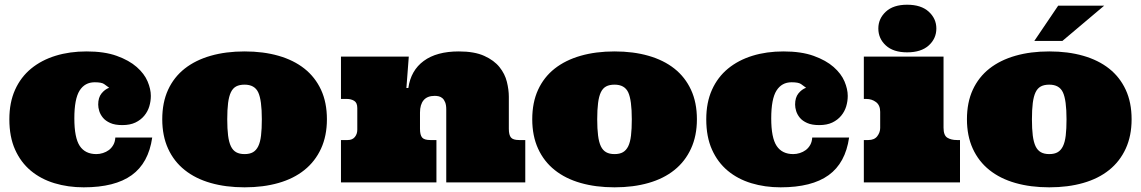

<svg xmlns="http://www.w3.org/2000/svg" viewBox="-20 -780 4879 821"><path d="M384.8 -428.2Q342.8 -428.2 320.3 -392.6Q297.9 -356.9 297.9 -273.9Q297.9 -190.9 321 -156Q344.2 -121.1 392.1 -121.1Q405.8 -121.1 419.9 -125.5Q434.1 -129.9 445.6 -138.4Q457 -147 464.6 -160.4Q472.2 -173.8 473.1 -191.9H630.9Q615.2 -83 543.2 -31Q471.2 21 337.9 21Q271 21 212.9 3.4Q154.8 -14.2 111.8 -50Q68.8 -85.9 44.4 -140.4Q20 -194.8 20 -270Q20 -341.8 44.4 -396Q68.8 -450.2 113 -486.6Q157.2 -522.9 217.5 -541.5Q277.8 -560.1 350.1 -560.1Q426.8 -560.1 479.5 -541Q532.2 -522 564.7 -493.4Q597.2 -464.8 611.1 -431.9Q625 -398.9 625 -370.1Q625 -347.2 618.4 -325.2Q611.8 -303.2 596.9 -285.2Q582 -267.1 559.1 -256.1Q536.1 -245.1 502.9 -245.1Q471.2 -245.1 451.2 -254.2Q431.2 -263.2 420.2 -276.6Q409.2 -290 404.5 -304.9Q399.9 -319.8 399.9 -333Q399.9 -362.8 414.1 -380.4Q428.2 -397.9 446.8 -404.8Q436 -413.1 425 -420.7Q414.1 -428.2 384.8 -428.2Z M673.8 -270Q673.8 -341.8 698.7 -396Q723.6 -450.2 769.8 -486.6Q815.9 -522.9 880.9 -541.5Q945.8 -560.1 1025.9 -560.1Q1106 -560.1 1170.9 -541.5Q1235.8 -522.9 1281.7 -486.6Q1327.6 -450.2 1352.8 -396Q1377.9 -341.8 1377.9 -270Q1377.9 -199.2 1352.8 -144.5Q1327.6 -89.8 1281.7 -53Q1235.8 -16.1 1170.9 2.4Q1106 21 1025.9 21Q945.8 21 880.9 2.4Q815.9 -16.1 769.8 -53Q723.6 -89.8 698.7 -144.5Q673.8 -199.2 673.8 -270ZM951.7 -270Q951.7 -229 955.3 -200.4Q959 -171.9 967.3 -154.5Q975.6 -137.2 989.7 -129.2Q1003.9 -121.1 1025.9 -121.1Q1047.9 -121.1 1061.8 -129.2Q1075.7 -137.2 1084.2 -154.5Q1092.8 -171.9 1096.2 -200.4Q1099.6 -229 1099.6 -270Q1099.6 -352.1 1084.2 -385Q1068.8 -418 1025.9 -418Q1003.9 -418 989.7 -410.4Q975.6 -402.8 967.3 -385.5Q959 -368.2 955.3 -339.6Q951.7 -311 951.7 -270Z M1888.2 -312Q1888.2 -331.1 1883.5 -342.5Q1878.9 -354 1871.8 -360.1Q1864.7 -366.2 1856 -368.2Q1847.2 -370.1 1838.9 -370.1Q1807.1 -370.1 1791.5 -351.6Q1775.9 -333 1775.9 -298.8V-229Q1775.9 -203.1 1784.9 -192.1Q1793.9 -181.2 1819.8 -181.2H1846.2V0H1438V-181.2H1466.8Q1486.8 -181.2 1497.3 -194.1Q1507.8 -207 1507.8 -225.1V-317.9Q1507.8 -340.8 1494.4 -348.9Q1481 -356.9 1463.9 -356.9H1438V-538.1H1728L1717.8 -403.8H1726.1Q1736.8 -479 1792 -519.5Q1847.2 -560.1 1941.9 -560.1Q2008.8 -560.1 2050.8 -541Q2092.8 -522 2116 -492.9Q2139.2 -463.9 2147.5 -429.9Q2155.8 -396 2155.8 -366.2V-229Q2155.8 -203.1 2164.8 -192.1Q2173.8 -181.2 2199.7 -181.2H2226.1V0H1888.2Z M2255.9 -270Q2255.9 -341.8 2280.8 -396Q2305.7 -450.2 2351.8 -486.6Q2397.9 -522.9 2462.9 -541.5Q2527.8 -560.1 2607.9 -560.1Q2688 -560.1 2752.9 -541.5Q2817.9 -522.9 2863.8 -486.6Q2909.7 -450.2 2934.8 -396Q2960 -341.8 2960 -270Q2960 -199.2 2934.8 -144.5Q2909.7 -89.8 2863.8 -53Q2817.9 -16.1 2752.9 2.4Q2688 21 2607.9 21Q2527.8 21 2462.9 2.4Q2397.9 -16.1 2351.8 -53Q2305.7 -89.8 2280.8 -144.5Q2255.9 -199.2 2255.9 -270ZM2533.7 -270Q2533.7 -229 2537.4 -200.4Q2541 -171.9 2549.3 -154.5Q2557.6 -137.2 2571.8 -129.2Q2585.9 -121.1 2607.9 -121.1Q2629.9 -121.1 2643.8 -129.2Q2657.7 -137.2 2666.3 -154.5Q2674.8 -171.9 2678.2 -200.4Q2681.6 -229 2681.6 -270Q2681.6 -352.1 2666.3 -385Q2650.9 -418 2607.9 -418Q2585.9 -418 2571.8 -410.4Q2557.6 -402.8 2549.3 -385.5Q2541 -368.2 2537.4 -339.6Q2533.7 -311 2533.7 -270Z M3364.7 -428.2Q3322.8 -428.2 3300.3 -392.6Q3277.8 -356.9 3277.8 -273.9Q3277.8 -190.9 3301 -156Q3324.2 -121.1 3372.1 -121.1Q3385.7 -121.1 3399.9 -125.5Q3414.1 -129.9 3425.5 -138.4Q3437 -147 3444.6 -160.4Q3452.1 -173.8 3453.1 -191.9H3610.8Q3595.2 -83 3523.2 -31Q3451.2 21 3317.9 21Q3251 21 3192.9 3.4Q3134.8 -14.2 3091.8 -50Q3048.8 -85.9 3024.4 -140.4Q3000 -194.8 3000 -270Q3000 -341.8 3024.4 -396Q3048.8 -450.2 3093 -486.6Q3137.2 -522.9 3197.5 -541.5Q3257.8 -560.1 3330.1 -560.1Q3406.7 -560.1 3459.5 -541Q3512.2 -522 3544.7 -493.4Q3577.1 -464.8 3591.1 -431.9Q3605 -398.9 3605 -370.1Q3605 -347.2 3598.4 -325.2Q3591.8 -303.2 3576.9 -285.2Q3562 -267.1 3539.1 -256.1Q3516.1 -245.1 3482.9 -245.1Q3451.2 -245.1 3431.2 -254.2Q3411.1 -263.2 3400.1 -276.6Q3389.2 -290 3384.5 -304.9Q3379.9 -319.8 3379.9 -333Q3379.9 -362.8 3394 -380.4Q3408.2 -397.9 3426.8 -404.8Q3416 -413.1 3405 -420.7Q3394 -428.2 3364.7 -428.2Z M4014.6 -538.1V-233.9Q4014.6 -201.2 4030.8 -191.2Q4046.9 -181.2 4071.8 -181.2H4085V0H3673.8V-181.2H3692.9Q3718.8 -181.2 3731.2 -197.5Q3743.7 -213.9 3743.7 -232.9V-301.8Q3743.7 -330.1 3725.8 -343.5Q3708 -356.9 3684.6 -356.9H3673.8V-538.1ZM3735.8 -658.2Q3735.8 -700.2 3767.8 -730Q3799.8 -759.8 3858.9 -759.8Q3918.9 -759.8 3951.4 -730Q3983.9 -700.2 3983.9 -658.2Q3983.9 -615.2 3951.4 -585.7Q3918.9 -556.2 3858.9 -556.2Q3799.8 -556.2 3767.8 -585.7Q3735.8 -615.2 3735.8 -658.2Z M4114.7 -270Q4114.7 -341.8 4139.6 -396Q4164.6 -450.2 4210.7 -486.6Q4256.8 -522.9 4321.8 -541.5Q4386.7 -560.1 4466.8 -560.1Q4546.9 -560.1 4611.8 -541.5Q4676.8 -522.9 4722.7 -486.6Q4768.6 -450.2 4793.7 -396Q4818.8 -341.8 4818.8 -270Q4818.8 -199.2 4793.7 -144.5Q4768.6 -89.8 4722.7 -53Q4676.8 -16.1 4611.8 2.4Q4546.9 21 4466.8 21Q4386.7 21 4321.8 2.4Q4256.8 -16.1 4210.7 -53Q4164.6 -89.8 4139.6 -144.5Q4114.7 -199.2 4114.7 -270ZM4392.6 -270Q4392.6 -229 4396.2 -200.4Q4399.9 -171.9 4408.2 -154.5Q4416.5 -137.2 4430.7 -129.2Q4444.8 -121.1 4466.8 -121.1Q4488.8 -121.1 4502.7 -129.2Q4516.6 -137.2 4525.1 -154.5Q4533.7 -171.9 4537.1 -200.4Q4540.5 -229 4540.5 -270Q4540.5 -352.1 4525.1 -385Q4509.8 -418 4466.8 -418Q4444.8 -418 4430.7 -410.4Q4416.5 -402.8 4408.2 -385.5Q4399.9 -368.2 4396.2 -339.6Q4392.6 -311 4392.6 -270ZM4701.7 -755.9 4522.9 -605H4402.8L4504.9 -755.9Z"/></svg>

Font: Ultra
Style: Regular
Weight: 400
Designer: Astigmatic (AOETI)
Foundry: Astigmatic (AOETI)
Version: Version 1.001